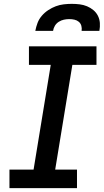

<svg xmlns="http://www.w3.org/2000/svg" viewBox="-20 -975 540 995"><path d="M379 0H29V-96H154L243 -639H130V-735H480V-639H355L266 -96H379ZM163 -815Q167 -836 174.5 -856Q182 -876 196.5 -893Q211 -910 230 -922.5Q249 -935 269 -942.5Q289 -950 310 -952.5Q331 -955 352 -955Q373 -955 393 -952.5Q413 -950 431 -942.5Q449 -935 464 -922.5Q479 -910 487.5 -893Q496 -876 497.5 -856Q499 -836 495 -815H403Q405 -829 401.5 -841.5Q398 -854 388.5 -862Q379 -870 366 -873Q353 -876 339 -876Q325 -876 311 -873Q297 -870 284.5 -862Q272 -854 264.5 -841.5Q257 -829 255 -815Z"/></svg>

Font: Iosevka Oblique
Style: Bold
Weight: 700
Italic angle: -9°
Monospace: yes
Designer: Belleve Invis
Foundry: Belleve Invis
Version: Version 32.5.0; ttfautohint (v1.8.4)